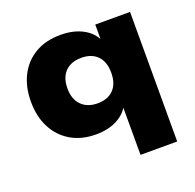

<svg xmlns="http://www.w3.org/2000/svg" viewBox="-122 -636 960 944"><g transform="rotate(-20 358.0 -164.5)"><path d="M457 180V-79H464Q444 -38 398 -13.5Q352 11 287 11Q211 11 155.5 -22Q100 -55 70 -113.5Q40 -172 40 -249Q40 -327 70 -385.5Q100 -444 155.5 -476.5Q211 -509 289 -509Q355 -509 403.5 -483.5Q452 -458 473 -410H467V-498H649V180ZM346 -130Q400 -130 430 -161Q460 -192 460 -249Q460 -306 430 -337Q400 -368 346 -368Q292 -368 261.5 -337Q231 -306 231 -249Q231 -193 262 -161.5Q293 -130 346 -130Z"/></g></svg>

Font: Nunito Sans 10pt SemiExpanded Black
Style: Regular
Weight: 900
Width: 6
Designer: Vernon Adams
Foundry: Vernon Adams
Version: Version 3.101;gftools[0.9.27]